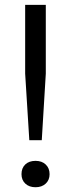

<svg xmlns="http://www.w3.org/2000/svg" viewBox="-20 -760 290 786"><path d="M100 -186 83 -458.5V-740H167.5V-458.5L151 -186ZM125.5 6.5Q99.5 6.5 83.8 -8.2Q68 -23 68 -47Q68 -72 83.5 -86.8Q99 -101.5 125.5 -101.5Q151.5 -101.5 167.2 -86.5Q183 -71.5 183 -47Q183 -23 167 -8.2Q151 6.5 125.5 6.5Z"/></svg>

Font: Encode Sans Condensed Thin
Style: Regular
Weight: 400
Version: Version 3.002